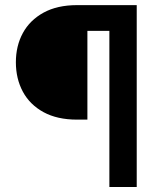

<svg xmlns="http://www.w3.org/2000/svg" viewBox="-20 -748 640 768"><path d="M417.5 0V-624.5H329.6V-269.5H288.1Q209 -269.5 154.3 -299.3Q99.6 -329.1 71.5 -381.1Q43.5 -433.1 43.5 -499Q43.5 -564.5 71.5 -616Q99.6 -667.5 154.3 -697.5Q209 -727.5 288.1 -727.5H526.9V0Z"/></svg>

Font: Inter SemiBold
Style: Regular
Weight: 600
Designer: Rasmus Andersson
Foundry: rsms
Version: Version 4.001;git-9221beed3